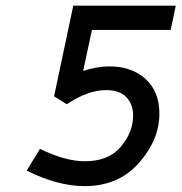

<svg xmlns="http://www.w3.org/2000/svg" viewBox="-20 -630 628 664"><path d="M233.4 -610.4H587.9L570.3 -526.4H297.9L267.6 -384.8Q316.4 -400.4 358.4 -400.4Q435.5 -400.4 483.4 -356.9Q531.2 -313.5 531.2 -237.3Q531.2 -146.5 460.4 -66.4Q389.6 13.7 272.5 13.7Q179.7 13.7 72.3 -40L118.2 -115.2Q206.1 -72.3 273.4 -72.3Q355.5 -72.3 397.9 -122.6Q440.4 -172.9 440.4 -230.5Q440.4 -268.6 417.5 -293.5Q394.5 -318.4 346.7 -318.4Q284.2 -318.4 210.9 -269.5L167 -296.9Z"/></svg>

Font: Thabit-Bold-Oblique
Style: Bold Oblique
Weight: 700
Designer: Regenerated by Nadim Shaikli
Foundry: MAK Alagha
Version: 0.01